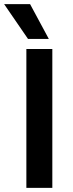

<svg xmlns="http://www.w3.org/2000/svg" viewBox="-50 -912 352 932"><path d="M204 0H78V-674H204ZM187 -723H86L-30 -892H96Z"/></svg>

Font: Hind Madurai SemiBold
Style: Regular
Weight: 600
Designer: Jyotish Sonowal
Foundry: Indian Type Foundry
Version: Version 1.001;PS 1.0;hotconv 1.0.86;makeotf.lib2.5.63406; tt